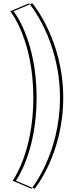

<svg xmlns="http://www.w3.org/2000/svg" viewBox="-20 -895 450 1175"><path d="M172 260 57 211C57 211 184 41 184 -297C184 -655 43 -826 43 -826L158 -875C158 -875 347 -653 347 -297C347 49 172 260 172 260ZM192 260C192 260 367 49 367 -297C367 -653 178 -875 178 -875L63 -826C63 -826 204 -655 204 -297C204 41 77 211 77 211Z"/></svg>

Font: Hussar Plate
Style: Regular
Weight: 700
Foundry: Cannot Into Space Fonts
Version: Version 0.798247